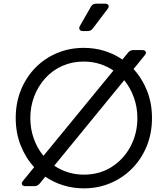

<svg xmlns="http://www.w3.org/2000/svg" viewBox="-20 -1019 918 1051"><path d="M120 0Q105 0 100.5 -8.5Q96 -17 106 -29L167 -104Q120 -155 93 -223.5Q66 -292 66 -373Q66 -457 95 -527.5Q124 -598 175 -649.5Q226 -701 293.5 -729Q361 -757 439 -757Q498 -757 551.5 -740.5Q605 -724 650 -693L681 -731Q693 -745 710 -745H758Q773 -745 777.5 -736.5Q782 -728 772 -716L711 -641Q758 -590 785 -522Q812 -454 812 -373Q812 -289 783 -218.5Q754 -148 703 -96.5Q652 -45 584.5 -16.5Q517 12 439 12Q380 12 326.5 -4.5Q273 -21 228 -52L197 -14Q185 0 168 0ZM146 -373Q146 -313 165 -260Q184 -207 218 -166L601 -633Q567 -656 526 -669Q485 -682 439 -682Q374 -682 320.5 -658Q267 -634 228 -591Q189 -548 167.5 -492Q146 -436 146 -373ZM439 -63Q525 -63 591 -105Q657 -147 694.5 -217.5Q732 -288 732 -373Q732 -432 713 -485Q694 -538 660 -580L277 -112Q311 -89 352 -76Q393 -63 439 -63ZM434 -849Q420 -849 415.5 -857.5Q411 -866 418 -878L478 -983Q487 -999 507 -999H554Q569 -999 573.5 -990.5Q578 -982 569 -970L488 -863Q478 -849 459 -849Z"/></svg>

Font: Pitagon Sans Text
Style: Regular
Weight: 400
Designer: Travis Tran
Foundry: Pitagon
Version: Version 1.001; ttfautohint (v1.8.4.7-5d5b);gftools[0.9.26]